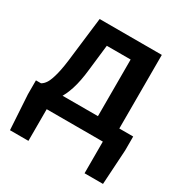

<svg xmlns="http://www.w3.org/2000/svg" viewBox="-172 -690 976 1019"><g transform="rotate(30 315.5 -180.5)"><path d="M143 0V194H30L17 -19V-104H613V-19L600 194H487V0ZM397 -39V-451H251L233 -295Q225 -221 209 -171Q193 -121 171.5 -90.5Q150 -60 123 -45.5Q96 -31 66 -28L48 -104Q63 -112 75 -131Q87 -150 98.5 -194.5Q110 -239 119 -323L147 -555H528V-39Z"/></g></svg>

Font: Noto Sans SC SemiBold
Style: Regular
Weight: 600
Designer: Ryoko NISHIZUKA 西塚涼子 (kana, bopomofo & ideographs); Paul D. Hunt (Latin, Greek & Cyrillic); Sandoll Communications 산돌커뮤니
Foundry: Adobe
Version: Version 2.004-H2;hotconv 1.0.118;makeotfexe 2.5.65603